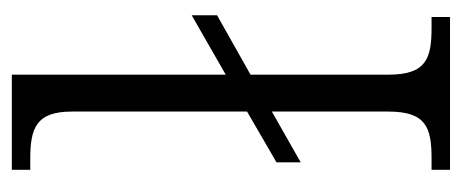

<svg xmlns="http://www.w3.org/2000/svg" viewBox="-254 -546 800 333"><g transform="rotate(-90 146.5 -380.0)"><path d="M18 0H283V-32H265C211 -32 183 -41 183 -107V-346L286 -404V-448L183 -389V-760H18V-728H37C90 -728 119 -718 119 -656V-352L31 -301V-259L119 -309V-107C119 -41 91 -32 37 -32H18Z"/></g></svg>

Font: Noto Serif Lao Light
Style: Regular
Weight: 300
Designer: Monotype Design Team
Foundry: Monotype Imaging Inc.
Version: Version 2.003